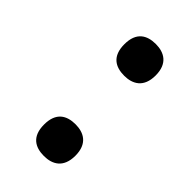

<svg xmlns="http://www.w3.org/2000/svg" viewBox="-177 -602 668 668"><g transform="rotate(45 157.0 -267.5)"><path d="M176 -387C217 -387 253 -406 253 -465C253 -524 217 -543 176 -543C133 -543 99 -524 99 -465C99 -406 133 -387 176 -387ZM176 8C217 8 253 -11 253 -70C253 -129 217 -148 176 -148C133 -148 99 -129 99 -70C99 -11 133 8 176 8Z"/></g></svg>

Font: Noto Serif Bengali SemiCondensed ExtraBold
Style: Regular
Weight: 800
Width: 4
Designer: Juan Bruce, Universal Thirst, Indian Type Foundry and the Monotype Design Team.
Foundry: Monotype Imaging Inc.
Version: Version 2.003